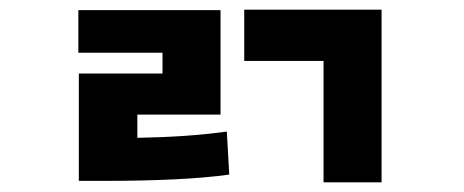

<svg xmlns="http://www.w3.org/2000/svg" viewBox="-20 -780 960 397"><path d="M264 -543V-495Q372 -497 449 -508L454 -419Q361 -406 194 -406H143V-628H316V-671H142V-759H436V-543ZM485 -760H769V-403H649V-654H485Z"/></svg>

Font: Noto Sans Korean Bold
Style: Bold
Weight: 700
Designer: Ryoko NISHIZUKA  (kana & ideographs); Paul D. Hunt (Latin, Greek & Cyrillic); Wenlong ZHANG  (bopomofo); Sandoll Communi
Foundry: Adobe Systems Incorporated
Version: Version 1.000;PS 1;hotconv 1.0.78;makeotf.lib2.5.61930